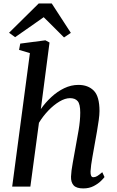

<svg xmlns="http://www.w3.org/2000/svg" viewBox="-20 -1042 653 1072"><path d="M208 -433Q233.5 -469.5 266.8 -500.2Q300 -531 338.5 -549.5Q377 -568 418 -568Q471.5 -568 503.5 -536Q535.5 -504 535.5 -422Q535.5 -401.5 531.2 -370.5Q527 -339.5 521.2 -306.8Q515.5 -274 510.5 -247Q504 -209.5 495.8 -164.2Q487.5 -119 485.5 -85.5Q484.5 -52.5 501 -52.5Q512 -52.5 522.8 -59Q533.5 -65.5 551 -80.5L563.5 -53.5Q559.5 -47.5 544 -32Q528.5 -16.5 503.2 -3.2Q478 10 445 10Q406.5 10 391 -7.2Q375.5 -24.5 376.5 -56Q377.5 -86 386.2 -132.8Q395 -179.5 402 -220.5Q410 -262.5 419 -315.8Q428 -369 428 -413.5Q428 -460.5 413.8 -477.2Q399.5 -494 371 -494Q343.5 -494 311.8 -475Q280 -456 250 -424.8Q220 -393.5 197.5 -356.5L149.5 0H48L147 -745.5L86.5 -763.5L93 -798.5L233.5 -817L256.5 -804.5ZM30.5 -859 196 -1022.5H269L375.5 -858.5L337.5 -833Q309.5 -861 281 -889.5Q252.5 -918 224 -946Q184.5 -918 144.5 -890.2Q104.5 -862.5 64.5 -834.5Z"/></svg>

Font: Merriweather
Style: Italic
Weight: 400
Italic angle: -7.8°
Designer: Eben Sorkin
Foundry: Eben Sorkin
Version: Version 2.100